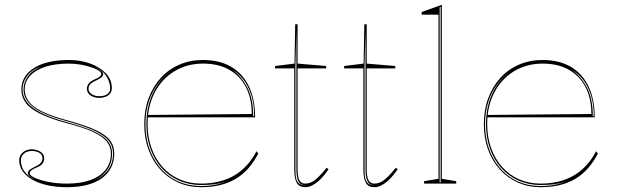

<svg xmlns="http://www.w3.org/2000/svg" viewBox="-20 -765 2576 800"><path d="M259 15Q215 15 178.5 7Q142 -1 115.5 -16Q89 -31 74.5 -51.5Q60 -72 60 -97Q60 -111 67.5 -121.5Q75 -132 87 -137.5Q99 -143 112 -143Q125 -143 137 -138.5Q149 -134 156.5 -126Q164 -118 164 -105Q164 -93 157 -83.5Q150 -74 137 -69Q118 -61 111 -55.5Q104 -50 104 -43Q104 -34 125.5 -24Q147 -14 182.5 -7Q218 0 259 0Q317 0 357.5 -15Q398 -30 420 -58Q442 -86 442 -125Q442 -154 424.5 -175.5Q407 -197 367 -215.5Q327 -234 257 -252Q187 -271 145.5 -292Q104 -313 86.5 -337.5Q69 -362 69 -392Q69 -448 121.5 -481.5Q174 -515 267 -515Q316 -515 356.5 -500Q397 -485 421.5 -459Q446 -433 446 -398Q446 -384 438.5 -375Q431 -366 419 -361.5Q407 -357 394 -357Q384 -357 375 -359.5Q366 -362 358.5 -366.5Q351 -371 346.5 -378.5Q342 -386 342 -395Q342 -420 374 -434Q390 -441 396 -446Q402 -451 402 -457Q402 -464 390 -471.5Q378 -479 358 -485.5Q338 -492 314.5 -496Q291 -500 267 -500Q209 -500 168 -486.5Q127 -473 105 -448.5Q83 -424 83 -392Q83 -366 99.5 -343Q116 -320 154.5 -301Q193 -282 259 -264Q333 -244 376 -224.5Q419 -205 437.5 -181.5Q456 -158 456 -125Q456 -92 442.5 -66Q429 -40 404 -22Q379 -4 342.5 5.5Q306 15 259 15ZM132 -14Q113 -24 104.5 -30.5Q96 -37 96 -44Q96 -52 106 -59Q116 -66 129 -72Q144 -79 150.5 -87Q157 -95 157 -105Q157 -121 143.5 -128.5Q130 -136 112 -136Q100 -136 90 -131.5Q80 -127 73.5 -118Q67 -109 67 -97Q67 -69 83.5 -48.5Q100 -28 132 -14ZM374 -14Q399 -25 416 -41Q433 -57 442 -78Q451 -99 451 -125Q451 -156 433 -178.5Q415 -201 373 -220.5Q331 -240 258 -260Q207 -274 172.5 -288.5Q138 -303 117.5 -319.5Q97 -336 87.5 -354Q78 -372 78 -392Q78 -422 97 -448Q116 -474 156 -490Q114 -476 94 -449.5Q74 -423 74 -392Q74 -364 91.5 -340.5Q109 -317 149 -296Q189 -275 258 -256Q329 -237 370.5 -218Q412 -199 429.5 -177Q447 -155 447 -125Q447 -87 428 -59Q409 -31 374 -14ZM394 -364Q406 -364 416.5 -367.5Q427 -371 433 -378.5Q439 -386 439 -398Q439 -410 433.5 -426.5Q428 -443 414 -459.5Q400 -476 374 -486Q394 -476 402 -469.5Q410 -463 410 -456Q410 -448 400.5 -441Q391 -434 377 -428Q362 -421 355.5 -413.5Q349 -406 349 -395Q349 -385 355.5 -378Q362 -371 372 -367.5Q382 -364 394 -364Z M826 -515Q895 -515 943.5 -486.5Q992 -458 1017.5 -404.5Q1043 -351 1043 -276H595V-286L1029 -290Q1029 -355 1004.5 -402Q980 -449 935 -474.5Q890 -500 826 -500Q759 -500 706.5 -468Q654 -436 624.5 -379Q595 -322 595 -248Q595 -193 611.5 -147.5Q628 -102 657.5 -69Q687 -36 728 -18Q769 0 818 0Q858 0 892.5 -8.5Q927 -17 955.5 -33.5Q984 -50 1007.5 -75.5Q1031 -101 1049 -135L1056 -125Q1038 -90 1014.5 -63.5Q991 -37 961.5 -19.5Q932 -2 896 6.5Q860 15 818 15Q766 15 722.5 -4.5Q679 -24 647.5 -59Q616 -94 598.5 -142Q581 -190 581 -248Q581 -307 599 -355.5Q617 -404 649.5 -440Q682 -476 727 -495.5Q772 -515 826 -515ZM586 -248Q586 -173 615.5 -114.5Q645 -56 697 -23Q749 10 818 10Q851 10 880 4Q909 -2 929 -12Q910 -3 881.5 1.5Q853 6 818 6Q768 6 726 -12.5Q684 -31 653.5 -65Q623 -99 606.5 -145.5Q590 -192 590 -248Q590 -325 621 -385Q652 -445 706 -476Q669 -455 642 -421Q615 -387 600.5 -343.5Q586 -300 586 -248ZM1035 -281H1039Q1039 -331 1027 -368.5Q1015 -406 994.5 -432.5Q974 -459 946 -476Q985 -448 1010 -401Q1035 -354 1035 -281Z M1252 15Q1227 15 1216.5 -3Q1206 -21 1206 -61V-480H1126V-490L1207 -500L1210 -664H1220V-500L1339 -490V-480H1220V-61Q1220 -28 1227.5 -14Q1235 0 1252 0Q1276 0 1297.5 -19Q1319 -38 1341 -66L1349 -60Q1341 -48 1330.5 -35Q1320 -22 1307 -10.5Q1294 1 1280 8Q1266 15 1252 15ZM1252 7Q1231 6 1223 -10Q1215 -26 1215 -61V-640L1211 -490V-61Q1211 -50 1211.5 -40Q1212 -30 1214 -21.5Q1216 -13 1220.5 -6.5Q1225 0 1232 3Q1236 5 1241 6Q1246 7 1252 7Z M1540 15Q1515 15 1504.5 -3Q1494 -21 1494 -61V-480H1414V-490L1495 -500L1498 -664H1508V-500L1627 -490V-480H1508V-61Q1508 -28 1515.5 -14Q1523 0 1540 0Q1564 0 1585.5 -19Q1607 -38 1629 -66L1637 -60Q1629 -48 1618.5 -35Q1608 -22 1595 -10.5Q1582 1 1568 8Q1554 15 1540 15ZM1540 7Q1519 6 1511 -10Q1503 -26 1503 -61V-640L1499 -490V-61Q1499 -50 1499.5 -40Q1500 -30 1502 -21.5Q1504 -13 1508.5 -6.5Q1513 0 1520 3Q1524 5 1529 6Q1534 7 1540 7Z M1821 -20 1881 -10V0H1747V-10L1807 -20V-704H1737V-715L1821 -745ZM1812 -5H1816V-737L1812 -735Z M2241 -515Q2310 -515 2358.5 -486.5Q2407 -458 2432.5 -404.5Q2458 -351 2458 -276H2010V-286L2444 -290Q2444 -355 2419.5 -402Q2395 -449 2350 -474.5Q2305 -500 2241 -500Q2174 -500 2121.5 -468Q2069 -436 2039.5 -379Q2010 -322 2010 -248Q2010 -193 2026.5 -147.5Q2043 -102 2072.5 -69Q2102 -36 2143 -18Q2184 0 2233 0Q2273 0 2307.5 -8.5Q2342 -17 2370.5 -33.5Q2399 -50 2422.5 -75.5Q2446 -101 2464 -135L2471 -125Q2453 -90 2429.5 -63.5Q2406 -37 2376.5 -19.5Q2347 -2 2311 6.5Q2275 15 2233 15Q2181 15 2137.5 -4.5Q2094 -24 2062.5 -59Q2031 -94 2013.5 -142Q1996 -190 1996 -248Q1996 -307 2014 -355.5Q2032 -404 2064.5 -440Q2097 -476 2142 -495.5Q2187 -515 2241 -515ZM2001 -248Q2001 -173 2030.5 -114.5Q2060 -56 2112 -23Q2164 10 2233 10Q2266 10 2295 4Q2324 -2 2344 -12Q2325 -3 2296.5 1.5Q2268 6 2233 6Q2183 6 2141 -12.5Q2099 -31 2068.5 -65Q2038 -99 2021.5 -145.5Q2005 -192 2005 -248Q2005 -325 2036 -385Q2067 -445 2121 -476Q2084 -455 2057 -421Q2030 -387 2015.5 -343.5Q2001 -300 2001 -248ZM2450 -281H2454Q2454 -331 2442 -368.5Q2430 -406 2409.5 -432.5Q2389 -459 2361 -476Q2400 -448 2425 -401Q2450 -354 2450 -281Z"/></svg>

Font: Kalnia Glaze Thin
Style: Regular
Weight: 100
Version: Version 1.110